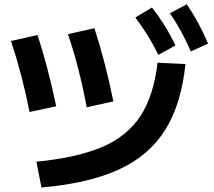

<svg xmlns="http://www.w3.org/2000/svg" viewBox="-20 -838 978 879"><path d="M701.2 -550.8 829.1 -544.9Q809.6 -359.4 735.6 -242.2Q661.6 -125 523.9 -61.8Q386.2 1.5 169.9 20.5L146.5 -97.7Q334 -116.2 448.2 -165.3Q562.5 -214.4 623 -306.9Q683.6 -399.4 701.2 -550.8ZM30.3 -650.4 151.4 -677.7Q196.3 -544.9 237.3 -351.6L115.2 -325.2Q82.5 -492.7 30.3 -650.4ZM291 -681.6 412.1 -709Q436.5 -634.3 459 -547.6Q481.4 -460.9 499 -374L377 -346.7Q341.8 -534.2 291 -681.6ZM599.6 -757.8 675.8 -803.7Q706.5 -764.6 732.7 -722.7Q758.8 -680.7 783.2 -629.9L705.1 -586.9Q680.7 -636.2 655.5 -676.5Q630.4 -716.8 599.6 -757.8ZM757.8 -777.3 835 -818.4Q863.8 -776.4 887 -733.4Q910.2 -690.4 932.6 -638.7L853.5 -602.5Q830.6 -654.8 807.9 -696.3Q785.2 -737.8 757.8 -777.3Z"/></svg>

Font: Pretendard JP
Style: Bold
Weight: 700
Designer: Base glyphs from Inter by Rasmus Andersson; Hangeul glyphs from Noto Sans CJK(Source Han Sans) by Jang Soo-young and Kan
Foundry: Kil Hyung-jin
Version: Version 1.309